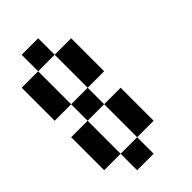

<svg xmlns="http://www.w3.org/2000/svg" viewBox="-264 -952 1029 1029"><g transform="rotate(-45 250.0 -437.5)"><path d="M0 -125V-375H125V-125ZM0 -500V-750H125V-500ZM125 -125H250V0H125ZM125 -500H250V-375H125ZM125 -750V-875H250V-750ZM250 -125V-375H375V-125ZM250 -500V-750H375V-500Z"/></g></svg>

Font: GalmuriMono7 Regular
Style: Regular
Weight: 400
Designer: Lee Minseo (quiple)
Version: Version 2.399;hotconv 1.1.1;makeotfexe 2.6.0 DEVELOPMENT